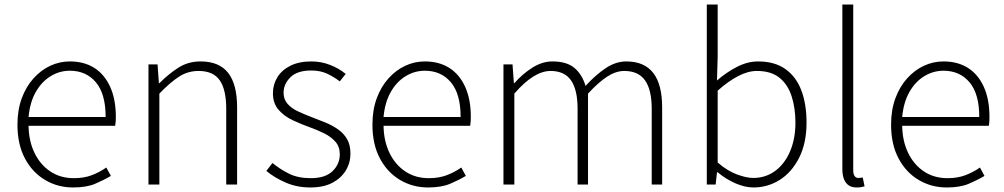

<svg xmlns="http://www.w3.org/2000/svg" viewBox="-20 -814 4427 847"><path d="M302 13Q235 13 179 -20Q123 -53 90 -115Q57 -177 57 -264Q57 -329 76 -380.5Q95 -432 128 -468.5Q161 -505 202 -524Q243 -543 288 -543Q351 -543 396 -514.5Q441 -486 466 -431Q491 -376 491 -298Q491 -289 490.5 -279.5Q490 -270 488 -259H106Q107 -192 132 -140Q157 -88 201.5 -58Q246 -28 306 -28Q350 -28 384.5 -41Q419 -54 449 -75L469 -38Q437 -19 399 -3Q361 13 302 13ZM106 -298H446Q446 -400 403 -451Q360 -502 288 -502Q243 -502 203.5 -478Q164 -454 138 -408.5Q112 -363 106 -298Z M635 0V-530H675L681 -447H683Q724 -488 767 -515.5Q810 -543 865 -543Q947 -543 986.5 -492.5Q1026 -442 1026 -340V0H978V-334Q978 -418 949.5 -459.5Q921 -501 856 -501Q809 -501 770 -476Q731 -451 683 -401V0Z M1349 13Q1290 13 1240.5 -8.5Q1191 -30 1155 -60L1182 -95Q1216 -67 1255.5 -47.5Q1295 -28 1351 -28Q1415 -28 1447 -59Q1479 -90 1479 -133Q1479 -167 1459.5 -189Q1440 -211 1409.5 -226Q1379 -241 1348 -252Q1309 -266 1271.5 -283.5Q1234 -301 1209 -329.5Q1184 -358 1184 -403Q1184 -441 1203.5 -473Q1223 -505 1261 -524Q1299 -543 1354 -543Q1397 -543 1436.5 -527.5Q1476 -512 1505 -488L1479 -455Q1453 -475 1423 -489Q1393 -503 1353 -503Q1291 -503 1261 -473Q1231 -443 1231 -405Q1231 -376 1248.5 -356Q1266 -336 1294 -323Q1322 -310 1353 -298Q1385 -286 1415.5 -273.5Q1446 -261 1471 -243.5Q1496 -226 1511 -200.5Q1526 -175 1526 -136Q1526 -96 1505.5 -62Q1485 -28 1446 -7.5Q1407 13 1349 13Z M1868 13Q1801 13 1745 -20Q1689 -53 1656 -115Q1623 -177 1623 -264Q1623 -329 1642 -380.5Q1661 -432 1694 -468.5Q1727 -505 1768 -524Q1809 -543 1854 -543Q1917 -543 1962 -514.5Q2007 -486 2032 -431Q2057 -376 2057 -298Q2057 -289 2056.5 -279.5Q2056 -270 2054 -259H1672Q1673 -192 1698 -140Q1723 -88 1767.5 -58Q1812 -28 1872 -28Q1916 -28 1950.5 -41Q1985 -54 2015 -75L2035 -38Q2003 -19 1965 -3Q1927 13 1868 13ZM1672 -298H2012Q2012 -400 1969 -451Q1926 -502 1854 -502Q1809 -502 1769.5 -478Q1730 -454 1704 -408.5Q1678 -363 1672 -298Z M2201 0V-530H2241L2247 -447H2249Q2285 -488 2328.5 -515.5Q2372 -543 2417 -543Q2481 -543 2515 -513.5Q2549 -484 2563 -435Q2609 -485 2653 -514Q2697 -543 2743 -543Q2822 -543 2861.5 -492.5Q2901 -442 2901 -340V0H2855V-334Q2855 -418 2825.5 -459.5Q2796 -501 2734 -501Q2697 -501 2658.5 -476Q2620 -451 2574 -401V0H2528V-334Q2528 -418 2499 -459.5Q2470 -501 2409 -501Q2372 -501 2332 -476Q2292 -451 2249 -401V0Z M3304 13Q3267 13 3225 -5Q3183 -23 3146 -54H3143L3137 0H3098V-794H3146V-564L3143 -459Q3183 -494 3230 -518.5Q3277 -543 3325 -543Q3397 -543 3444.5 -509.5Q3492 -476 3515 -415.5Q3538 -355 3538 -273Q3538 -183 3505.5 -118.5Q3473 -54 3420 -20.5Q3367 13 3304 13ZM3303 -29Q3357 -29 3399 -59.5Q3441 -90 3465 -145.5Q3489 -201 3489 -273Q3489 -338 3472 -390Q3455 -442 3418 -471.5Q3381 -501 3319 -501Q3280 -501 3236.5 -478.5Q3193 -456 3146 -414V-97Q3189 -60 3231 -44.5Q3273 -29 3303 -29Z M3759 13Q3738 13 3724.5 4Q3711 -5 3703.5 -23Q3696 -41 3696 -69V-794H3744V-63Q3744 -46 3750 -37.5Q3756 -29 3766 -29Q3770 -29 3774 -29.5Q3778 -30 3786 -31L3794 8Q3786 10 3779 11.5Q3772 13 3759 13Z M4156 13Q4089 13 4033 -20Q3977 -53 3944 -115Q3911 -177 3911 -264Q3911 -329 3930 -380.5Q3949 -432 3982 -468.5Q4015 -505 4056 -524Q4097 -543 4142 -543Q4205 -543 4250 -514.5Q4295 -486 4320 -431Q4345 -376 4345 -298Q4345 -289 4344.5 -279.5Q4344 -270 4342 -259H3960Q3961 -192 3986 -140Q4011 -88 4055.5 -58Q4100 -28 4160 -28Q4204 -28 4238.5 -41Q4273 -54 4303 -75L4323 -38Q4291 -19 4253 -3Q4215 13 4156 13ZM3960 -298H4300Q4300 -400 4257 -451Q4214 -502 4142 -502Q4097 -502 4057.5 -478Q4018 -454 3992 -408.5Q3966 -363 3960 -298Z"/></svg>

Font: Noto Sans SC ExtraLight
Style: Regular
Weight: 250
Designer: Ryoko NISHIZUKA 西塚涼子 (kana, bopomofo & ideographs); Paul D. Hunt (Latin, Greek & Cyrillic); Sandoll Communications 산돌커뮤니
Foundry: Adobe
Version: Version 2.004-H2;hotconv 1.0.118;makeotfexe 2.5.65603